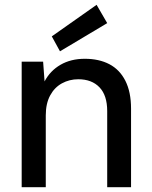

<svg xmlns="http://www.w3.org/2000/svg" viewBox="-20 -777 632 797"><path d="M70 0V-521H159L165 -439Q188 -483 231 -508Q274 -533 332 -533Q391 -533 434 -510.5Q477 -488 500.5 -441.5Q524 -395 524 -326V0H425V-316Q425 -381 393 -414.5Q361 -448 305 -448Q268 -448 237 -431Q206 -414 188 -380.5Q170 -347 170 -298V0ZM229 -564 195 -626 381 -757 425 -681Z"/></svg>

Font: DM Sans 10pt Medium
Style: Regular
Weight: 500
Version: Version 4.004;gftools[0.9.30]